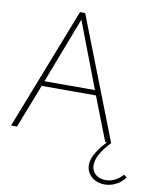

<svg xmlns="http://www.w3.org/2000/svg" viewBox="-107 -830 955 1165"><g transform="rotate(10 371.0 -248.0)"><path d="M34.2 0H-2.4L290 -750H321.8L614.3 0Q532.2 85.9 532.2 149.4Q532.2 183.1 555.7 204.8Q579.1 226.6 621.6 226.6Q678.2 226.6 724.6 175.3L743.2 188.5Q722.2 218.8 688.5 236.3Q654.8 253.9 617.7 253.9Q568.4 253.9 536.1 224.6Q503.9 195.3 503.9 152.3Q503.9 88.9 588.4 0H577.6L473.1 -269H138.7ZM306.2 -706.5 150.4 -299.8H461.4Z"/></g></svg>

Font: Spartan MB ExtLt
Style: Regular
Weight: 200
Designer: Matt Bailey, Mirko Velimirovic
Foundry: Matt Bailey
Version: Version 1.005